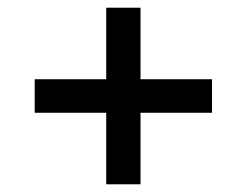

<svg xmlns="http://www.w3.org/2000/svg" viewBox="-20 -599 640 498"><path d="M70 -393.5V-306.5H255.5V-121H344.5V-306.5H530V-393.5H344.5V-579H255.5V-393.5Z"/></svg>

Font: MCL Standard
Style: Regular
Weight: 400
Designer: Květoslav Bartoš
Foundry: Florian Karsten
Version: Version 1.001;Glyphs 3.2.3 (3260)